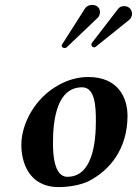

<svg xmlns="http://www.w3.org/2000/svg" viewBox="-20 -753 558 783"><path d="M220 10C261 10 311 1 341 -14C428 -58 500 -146 500 -281C500 -353 463 -439 340 -439C294 -439 252 -425 217 -405C123 -353 67 -249 67 -162C67 -98 93 10 220 10ZM196 -170C196 -270 214 -397 315 -397C368 -397 371 -318 371 -260C371 -177 359 -32 255 -32C226 -32 196 -58 196 -170ZM518 -691C521 -710 508 -728 487 -728C475 -728 468 -725 461 -716L354 -577C353 -576 353 -574 353 -573C351 -565 359 -560 364 -560C366 -560 368 -560 370 -562L507 -672C514 -678 516 -685 518 -691ZM387 -697C391 -718 377 -733 356 -733C352 -733 336 -732 327 -719L234 -573C232 -572 232 -571 232 -570C230 -562 237 -557 243 -557C246 -557 250 -558 252 -560L379 -681C384 -686 386 -692 387 -697Z"/></svg>

Font: Libertinus Serif
Style: Bold Italic
Weight: 700
Italic angle: -12°
Designer: Philipp H. Poll, Khaled Hosny
Foundry: Caleb Maclennan
Version: Version 7.050;RELEASE